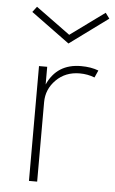

<svg xmlns="http://www.w3.org/2000/svg" viewBox="-52 -739 464 775"><g transform="rotate(5 180.5 -351.5)"><path d="M128.4 0H95.2V-465.3H128.4V-393.6Q167 -480 264.6 -480Q305.2 -480 335.4 -468.3L322.3 -439Q293.9 -450.2 261.7 -450.2Q204.1 -450.2 166.3 -412.4Q128.4 -374.5 128.4 -321.8ZM49.3 -680.7 66.4 -703.1 205.6 -601.6 344.7 -703.1 361.3 -680.7 205.6 -566.4Z"/></g></svg>

Font: Spartan MB ExtLt
Style: Regular
Weight: 200
Designer: Matt Bailey, Mirko Velimirovic
Foundry: Matt Bailey
Version: Version 1.005